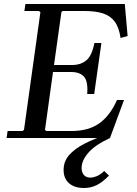

<svg xmlns="http://www.w3.org/2000/svg" viewBox="-20 -690 683 960"><path d="M565 -190H600L530 0H13L18 -35H93L100 -41L182 -629L175 -635H102L107 -670H604L618 -510L583 -500Q575 -553 553.5 -582Q532 -611 495 -623Q458 -635 402 -635H293L287 -629L250 -365H341Q384 -365 412 -388.5Q440 -412 452 -475H487L451 -220H416Q421 -283 400 -306.5Q379 -330 336 -330H245L205 -41L211 -35H338Q422 -35 476 -73Q530 -111 565 -190ZM519 -19 530 0Q455 35 421.5 74Q388 113 388 150Q388 171 399 184.5Q410 198 432 198Q446 198 463.5 191Q481 184 501 165L525 188Q494 220 464.5 235Q435 250 400 250Q352 250 325 226Q298 202 298 160Q298 117 325.5 85.5Q353 54 402.5 28.5Q452 3 519 -19Z"/></svg>

Font: Brygada 1918 Medium
Style: Italic
Weight: 500
Italic angle: -8°
Designer: Mateusz Machalski | Borys Kosmynka | Przemek Hoffer
Foundry: NIEPODLEGLA 2018
Version: Version 3.006